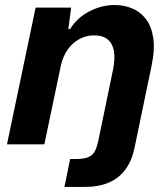

<svg xmlns="http://www.w3.org/2000/svg" viewBox="-20 -566 658 753"><path d="M232.7 167 255 57.6H280.9Q318.6 57.6 337.3 44.3Q356 31 365.3 -12.7L422.9 -290.9Q431.9 -334.7 426.9 -364.9Q422 -395 402.6 -411.1Q383.3 -427.3 348.6 -427.3Q317.7 -427.3 290.6 -412.4Q263.4 -397.6 244.9 -370.8Q226.4 -344 218.4 -307.3L153.9 0H7.4L119.7 -536.3H259L248 -452.1H255.1Q282.6 -496.9 330.8 -521.6Q379 -546.3 429.7 -546.3Q465.4 -546.3 497.4 -533.5Q529.3 -520.7 551.5 -492.4Q573.7 -464 580.9 -418Q588 -372 573.9 -305.3L507.4 14.7Q496.6 66.1 470.9 100Q445.3 133.9 406 150.4Q366.7 167 315.4 167Z"/></svg>

Font: Mona Sans ExtraLight
Style: Italic
Weight: 200
Italic angle: -11.6951°
Designer: Deni Anggara
Foundry: GitHub
Version: Version 2.000